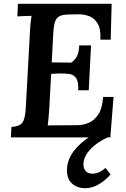

<svg xmlns="http://www.w3.org/2000/svg" viewBox="-20 -720 662 1006"><path d="M565 -700 560 -512H506Q509 -568 491.5 -597Q474 -626 445.5 -636Q417 -646 387 -645L334 -644Q294 -643 278 -624Q262 -605 259 -546L251 -393L353 -392Q374 -406 384 -426.5Q394 -447 395 -482H457L445 -247H390Q392 -290 380 -309Q368 -328 345 -332Q322 -336 289 -335L248 -333L238 -148Q236 -121 234 -98.5Q232 -76 230 -63L383 -64Q417 -64 447 -77.5Q477 -91 497 -123.5Q517 -156 520 -212H575L558 0H37L40 -55Q81 -57 96.5 -76.5Q112 -96 115 -154L137 -553Q138 -578 140.5 -601Q143 -624 145 -637Q129 -637 106.5 -636Q84 -635 71 -634L74 -700ZM428 266Q382 266 355 239.5Q328 213 331 164Q334 114 367 71Q400 28 451.5 -4.5Q503 -37 559 -55L556 -5Q521 9 489.5 31Q458 53 438 81Q418 109 417 140Q417 162 429 176Q441 190 465 190Q498 190 533 160L559 194Q533 225 498 245.5Q463 266 428 266Z"/></svg>

Font: Lora SemiBold
Style: Italic
Weight: 600
Italic angle: -3°
Designer: Olga Karpushina, Alexei Vanyashin (Cyrillic)
Foundry: Cyreal
Version: Version 3.011; ttfautohint (v1.8.4.7-5d5b)